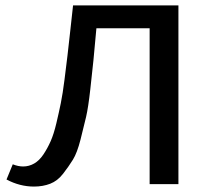

<svg xmlns="http://www.w3.org/2000/svg" viewBox="-20 -678 778 707"><path d="M637 -658V0H531V-574H335Q328 -495 324 -455.5Q320 -416 312.5 -349Q305 -282 297 -247.5Q289 -213 276.5 -164Q264 -115 248.5 -90Q233 -65 212.5 -38.5Q192 -12 165 -1.5Q138 9 105 9Q53 9 4 -17L27 -73Q47 -65 65 -65Q87 -65 106 -76Q125 -87 140 -109.5Q155 -132 166.5 -158Q178 -184 187.5 -224Q197 -264 204 -298.5Q211 -333 217.5 -384.5Q224 -436 228.5 -473.5Q233 -511 239 -567Q245 -623 249 -658Z"/></svg>

Font: EauTest Semibold
Style: Regular
Weight: 600
Designer: Christian Thalmann (Catharsis Fonts)
Version: Version 0.001;PS 000.001;hotconv 1.0.88;makeotf.lib2.5.64775